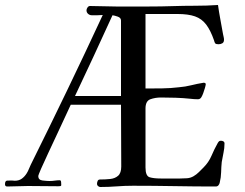

<svg xmlns="http://www.w3.org/2000/svg" viewBox="-29 -745 979 768"><path d="M455 -361V-663Q455 -674 442 -678.5Q429 -683 421 -684Q384 -603 346.5 -522Q309 -441 271 -361ZM869 -171Q869 -152 865 -134Q861 -116 858 -97Q856 -77 855.5 -56Q855 -35 850 -15Q849 -9 845 -4Q841 1 834 1Q752 1 669 -0.5Q586 -2 503 -2Q470 -2 437.5 0.5Q405 3 372 3Q368 3 363.5 -0.5Q359 -4 359 -9Q359 -15 361.5 -21Q364 -27 371 -27Q392 -27 411.5 -29Q431 -31 443.5 -42Q456 -53 456 -79L455 -326H254Q249 -315 234.5 -284Q220 -253 201.5 -213Q183 -173 165 -135Q147 -97 135.5 -70.5Q124 -44 124 -41Q124 -25 141.5 -23Q159 -21 169 -21Q180 -21 190 -22.5Q200 -24 210 -24Q215 -24 215.5 -16Q216 -8 216 -5Q216 -1 211.5 -0.5Q207 0 204 0Q174 0 143.5 -0.5Q113 -1 83 -1Q62 -1 41.5 0Q21 1 0 1Q-9 1 -9 -8Q-9 -22 -0.5 -22.5Q8 -23 18 -23Q21 -23 24 -22.5Q27 -22 30 -22Q47 -22 58.5 -30.5Q70 -39 78 -52Q83 -60 86.5 -69Q90 -78 94 -86Q168 -235 240 -384.5Q312 -534 382 -685Q372 -684 360.5 -684Q349 -684 338 -684Q330 -684 323.5 -689.5Q317 -695 317 -704Q317 -709 321 -715Q325 -721 331 -721Q357 -721 383 -720Q409 -719 434 -719H569Q615 -719 660.5 -720.5Q706 -722 752 -722Q798 -722 843 -725Q847 -696 852.5 -667Q858 -638 863 -609Q864 -603 865.5 -597.5Q867 -592 867 -586Q867 -576 860.5 -572Q854 -568 845 -568Q835 -568 832 -571.5Q829 -575 827 -584Q813 -624 795.5 -647Q778 -670 751 -679.5Q724 -689 681 -689H553V-391Q586 -391 620 -391.5Q654 -392 687 -396Q712 -398 736 -404Q760 -410 785 -414H786Q794 -414 794 -408Q794 -405 791 -394Q788 -383 784 -372.5Q780 -362 778 -359Q773 -348 763 -348Q755 -348 747.5 -348.5Q740 -349 732 -350Q703 -353 673.5 -354Q644 -355 615 -355Q592 -355 572.5 -348Q553 -341 553 -311V-75Q553 -41 569.5 -36Q586 -31 614 -31H692Q705 -31 719 -32Q733 -33 745 -40Q757 -47 766.5 -56.5Q776 -66 785 -75Q806 -96 817 -122Q828 -148 842 -173Q845 -178 847.5 -180Q850 -182 855 -182Q860 -182 864.5 -179.5Q869 -177 869 -171Z"/></svg>

Font: Kaisei HarunoUmi
Style: Regular
Weight: 400
Designer: Font-Kai, 金井和夫
Foundry: KAZUO KANAI
Version: Version 5.003